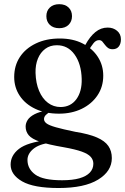

<svg xmlns="http://www.w3.org/2000/svg" viewBox="-20 -668 612 940"><path d="M349.5 -22.5Q286.5 -35.5 253.2 -45Q220 -54.5 207.8 -63.8Q195.5 -73 195.5 -85Q195.5 -96 204.5 -105.2Q213.5 -114.5 229.5 -122.5L216 -128.5Q173.5 -121.5 149.5 -109Q125.5 -96.5 115.5 -80.8Q105.5 -65 105.5 -48.5Q105.5 -24 120.5 -6Q135.5 12 176 26Q216.5 40 293 53Q349 63 380.2 74.2Q411.5 85.5 424.2 100Q437 114.5 437 133.5Q437 158.5 420 176.8Q403 195 369.2 204.8Q335.5 214.5 284 214.5Q191 214.5 152.8 186.8Q114.5 159 114.5 115Q114.5 85 143 61.2Q171.5 37.5 226 31L213.5 17.5Q114 29 73 60.8Q32 92.5 32 138Q32 187.5 88.5 220Q145 252.5 267 252.5Q393 252.5 460.2 211.5Q527.5 170.5 527.5 106Q527.5 71.5 510.5 46.8Q493.5 22 454.5 5Q415.5 -12 349.5 -22.5ZM381 -422 410 -415.5Q426 -441.5 437.8 -456.5Q449.5 -471.5 465 -471.5Q474.5 -471.5 480.8 -464.8Q487 -458 493.2 -449.2Q499.5 -440.5 508.2 -433.8Q517 -427 531.5 -427Q551 -427 561.5 -440.2Q572 -453.5 572 -475.5Q572 -501.5 553.2 -517.2Q534.5 -533 507 -533Q474 -533 447 -511Q420 -489 398 -448.5ZM485.5 -297.5Q485.5 -348.5 459 -389.5Q432.5 -430.5 385 -455Q337.5 -479.5 272.5 -479.5Q206 -479.5 155.5 -455.2Q105 -431 77.2 -388.8Q49.5 -346.5 49.5 -291Q49.5 -239.5 76.8 -198.8Q104 -158 153.5 -134.8Q203 -111.5 269 -111.5Q331 -111.5 380 -135.2Q429 -159 457.2 -201Q485.5 -243 485.5 -297.5ZM257.5 -446.5Q312 -447 345 -401.2Q378 -355.5 380 -281.5Q381.5 -220 353.8 -182.2Q326 -144.5 277 -144Q242 -144 214.8 -164.5Q187.5 -185 171.5 -222.8Q155.5 -260.5 154 -311Q153 -350.5 165.5 -381Q178 -411.5 201.8 -429Q225.5 -446.5 257.5 -446.5ZM270 -530Q241 -530 224 -546.2Q207 -562.5 207 -589Q207 -615 224 -631.2Q241 -647.5 270 -647.5Q299 -647.5 315.8 -631.2Q332.5 -615 332.5 -589Q332.5 -563 315.8 -546.5Q299 -530 270 -530Z"/></svg>

Font: Fraunces 10pt
Style: Regular
Weight: 400
Version: Version 1.000;[b76b70a41]